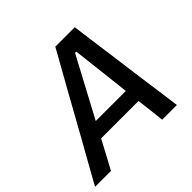

<svg xmlns="http://www.w3.org/2000/svg" viewBox="-200 -894 1076 1076"><g transform="rotate(-45 338.0 -356.5)"><path d="M-26 0Q6.5 -58 42 -122Q77.5 -185.5 110 -243L246 -488Q281.5 -551 311.2 -604.2Q341 -657.5 372 -713H526Q533 -659 540.2 -605.8Q547.5 -552.5 556.5 -487L589.5 -241Q597.5 -182.5 606.5 -119.5Q615 -56.5 622.5 0H506Q501.5 -40.5 496.5 -83.2Q491.5 -126 486.5 -168H190Q167.5 -126 145 -83.5Q122 -41 100 0ZM425.5 -610 237.5 -258H476L435.5 -610Z"/></g></svg>

Font: Heraclito Medium
Style: Italic
Weight: 500
Italic angle: -12°
Designer: Kostas Bartsokas (font) & Cristiano Sobral (main changes)
Foundry: Kostas Bartsokas (font) & Cristiano Sobral (main changes)
Version: Version 1.00;July 8, 2020;FontCreator 13.0.0.2655 64-bit